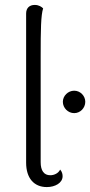

<svg xmlns="http://www.w3.org/2000/svg" viewBox="-20 -749 366 779"><path d="M170 10C204 10 234 -7 234 -34C234 -42 232 -52 224 -61C217 -46 200 -38 184 -38C158 -38 145 -57 145 -91V-520C145 -630 146 -687 155 -715C149 -721 138 -729 121 -729C100 -729 86 -717 86 -694V-89C86 -26 118 10 170 10ZM281 -290C306 -290 326 -311 326 -336C326 -360 306 -381 281 -381C256 -381 235 -360 235 -336C235 -311 256 -290 281 -290Z"/></svg>

Font: Arima Koshi Light
Style: Regular
Weight: 300
Designer: Joana Correia and Natanael Gama
Foundry: NDISCOVER
Version: Version 1.019;PS 001.019;hotconv 1.0.88;makeotf.lib2.5.64775